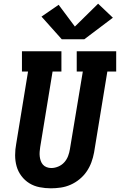

<svg xmlns="http://www.w3.org/2000/svg" viewBox="-20 -1013 650 1041"><path d="M256 8Q225 8 194.5 2Q164 -4 139 -19.5Q114 -35 96 -59Q78 -83 70 -111.5Q62 -140 62 -171.5Q62 -203 68 -234L132 -625H99V-735H313V-625H265L198 -216Q196 -203 195 -190Q194 -177 195.5 -164.5Q197 -152 201 -140.5Q205 -129 213 -120Q221 -111 233 -106.5Q245 -102 258 -102Q277 -102 296 -110Q315 -118 328.5 -133Q342 -148 349 -166.5Q356 -185 359 -204L429 -625H396V-735H610V-625H562L490 -186Q485 -159 475.5 -133Q466 -107 450 -83.5Q434 -60 411.5 -41.5Q389 -23 363 -11.5Q337 0 309.5 4Q282 8 256 8ZM315 -800 205 -923 298 -987 386 -869 512 -993 592 -917 437 -800Z"/></svg>

Font: Iosevka Curly Slab XBdEx
Style: Italic
Weight: 800
Width: 7
Italic angle: -9°
Monospace: yes
Designer: Belleve Invis
Foundry: Belleve Invis
Version: Version 11.1.0; ttfautohint (v1.8.3)